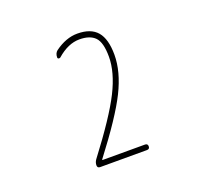

<svg xmlns="http://www.w3.org/2000/svg" viewBox="-86 -834 673 640"><g transform="rotate(-20 250.0 -514.0)"><path d="M163.1 -320.3Q252.9 -438.5 286.6 -505.9Q320.3 -573.2 320.3 -627.9Q320.3 -678.7 302.2 -697.3Q284.2 -715.8 247.1 -715.8Q207 -715.8 167 -680.7Q164.1 -678.7 160.6 -679.7Q157.2 -680.7 157.2 -684.6Q157.2 -699.2 167 -707Q207 -736.3 247.1 -736.3Q294.9 -736.3 317.4 -710Q339.8 -683.6 339.8 -627.9Q339.8 -568.4 305.7 -499.5Q271.5 -430.7 182.6 -314.5Q181.6 -314.5 181.6 -313.5L182.6 -311.5H333Q342.8 -311.5 342.8 -301.8Q342.8 -292 333 -292H167Q157.2 -292 157.2 -301.8Q157.2 -311.5 163.1 -320.3Z"/></g></svg>

Font: Rounded-X Mgen+ 1mn thin
Style: Regular
Weight: 100
Designer: [Source Han Sans]
Ryoko NISHIZUKA  (kana & ideographs); Paul D. Hunt (Latin, Greek & Cyrillic); Wenlong ZHANG  (bopomofo
Version: Version 1.059.20150602